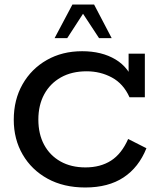

<svg xmlns="http://www.w3.org/2000/svg" viewBox="-20 -821 713 851"><path d="M358 10Q262 10 191 -29Q120 -68 80.5 -136Q41 -204 41 -290Q41 -379 80 -447.5Q119 -516 187.5 -555Q256 -594 344 -594Q431 -594 492 -557.5Q553 -521 577 -447L550 -464V-583H622V-390H554Q527 -450 476 -477.5Q425 -505 364 -505Q298 -505 250 -478Q202 -451 176 -403Q150 -355 150 -291Q150 -227 175.5 -179.5Q201 -132 248 -105.5Q295 -79 359 -79Q425 -79 472 -109Q519 -139 548 -205L629 -164Q595 -79 527.5 -34.5Q460 10 358 10ZM222 -652 301 -801H397L475 -652H419L348 -760L278 -652Z"/></svg>

Font: Rokkitt Medium
Style: Regular
Weight: 500
Version: Version 3.103